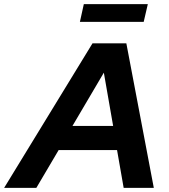

<svg xmlns="http://www.w3.org/2000/svg" viewBox="-79 -910 817 930"><path d="M-59 0 369 -700H533L666 0H520L488 -183H205L97 0ZM272 -300H469L424 -558ZM308 -804 327 -890H637L617 -804Z"/></svg>

Font: Red Hat Display
Style: Bold Italic
Weight: 700
Italic angle: -12°
Designer: Pentagram, MCKL
Foundry: Pentagram, MCKL
Version: Version 1.023; ttfautohint (v1.8.3)